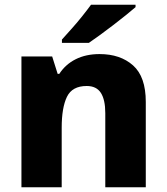

<svg xmlns="http://www.w3.org/2000/svg" viewBox="-20 -786 699 806"><path d="M398 -559Q485 -559 538.5 -511.5Q592 -464 592 -358V0H422V-311Q422 -367 403.5 -396Q385 -425 344 -425Q283 -425 261 -379.5Q239 -334 239 -250V0H70V-549H199L222 -476H229Q255 -516 298 -537.5Q341 -559 398 -559ZM549 -756Q533 -742 508 -722Q483 -702 454.5 -680Q426 -658 399 -638.5Q372 -619 353 -606H240V-620Q256 -638 279 -663.5Q302 -689 324 -716.5Q346 -744 362 -766H549Z"/></svg>

Font: Noto Sans Canadian Aboriginal ExtraBold
Style: Regular
Weight: 800
Designer: Monotype Design Team, Typotheque's Kevin King
Foundry: Monotype Imaging Inc.
Version: Version 2.004; ttfautohint (v1.8.4.7-5d5b)